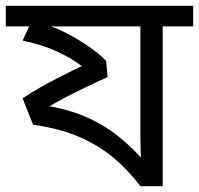

<svg xmlns="http://www.w3.org/2000/svg" viewBox="-30 -642 686 662"><path d="M636 -622V-551H531V0H454Q412 -56 361 -98.5Q310 -141 243 -170Q176 -199 84 -212L48 -303Q79 -324 113 -343Q147 -362 182.5 -380Q218 -398 252 -414Q214 -443 164.5 -465.5Q115 -488 48 -502L79 -570L81 -551H-10V-622ZM454 -551H135L114 -560Q156 -550 198.5 -528Q241 -506 277.5 -480.5Q314 -455 336 -432L341 -376Q305 -360 265.5 -341Q226 -322 189.5 -303Q153 -284 125 -265L113 -280Q199 -268 263.5 -240Q328 -212 378 -172Q428 -132 470 -83L457 -79Q456 -100 455 -124.5Q454 -149 454 -171Z"/></svg>

Font: bangla15
Style: Regular
Weight: 400
Designer: Jelle Bosma - Monotype Design Team
Foundry: Monotype Imaging Inc.
Version: Version 2.006